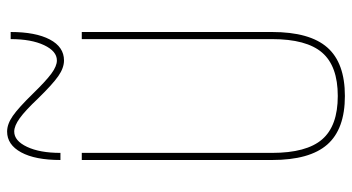

<svg xmlns="http://www.w3.org/2000/svg" viewBox="-245 -735 990 540"><g transform="rotate(-90 250.0 -465.0)"><path d="M250 10Q157 10 113.5 -39.5Q70 -89 70 -195V-730H90V-195Q90 -98 128 -54Q166 -10 250 -10Q334 -10 372 -54Q410 -98 410 -195V-730H430V-195Q430 -89 386.5 -39.5Q343 10 250 10ZM350 -780Q329 -780 306 -796Q283 -812 243 -853Q209 -889 187.5 -904.5Q166 -920 150 -920Q124 -920 107 -884Q90 -848 90 -790H70Q70 -861 91.5 -900.5Q113 -940 150 -940Q171 -940 194 -924Q217 -908 257 -867Q292 -831 313 -815.5Q334 -800 350 -800Q376 -800 393 -836Q410 -872 410 -930H430Q430 -860 409 -820Q388 -780 350 -780Z"/></g></svg>

Font: M PLUS 1 Code Thin
Style: Regular
Weight: 250
Designer: Coji Morishita
Foundry: UNDERFOREST DESIGN
Version: Version 1.002